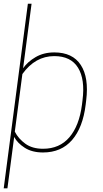

<svg xmlns="http://www.w3.org/2000/svg" viewBox="-26 -820 556 1040"><path d="M125 -799.8H145L99.1 -450.2Q123.5 -485.4 167 -510.7Q210.4 -536.1 268.1 -536.1Q367.2 -536.1 411.6 -468Q456.1 -399.9 440.9 -276.9L438 -252.9Q422.9 -128.9 364.3 -61.5Q305.7 5.9 207 5.9Q147.9 5.9 108.4 -19.3Q68.8 -44.4 50.8 -78.1L14.2 200.2H-5.9ZM95.2 -418.9 54.2 -106.9Q73.7 -68.8 111.3 -41.5Q148.9 -14.2 207 -14.2Q296.9 -14.2 350.1 -76.7Q403.3 -139.2 418 -252.9L420.9 -276.9Q435.5 -390.1 396.7 -453.1Q357.9 -516.1 268.1 -516.1Q165 -516.1 95.2 -418.9Z"/></svg>

Font: Cooper Hewitt
Style: Thin Italic
Weight: 702
Designer: Village Type and Design LLC
Foundry: Cooper Hewitt Smithsonian Design Museum
Version: 1.000